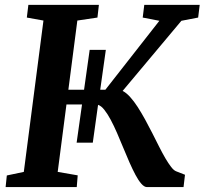

<svg xmlns="http://www.w3.org/2000/svg" viewBox="-20 -763 834 783"><path d="M7.8 -47.4 77.1 -62 157.2 -679.2 89.4 -691.4 95.7 -743.2H383.3L377.4 -691.4L295.4 -679.2L258.8 -397H322.8L345.7 -559.6H411.6L388.7 -397H409.7L629.9 -678.2L562 -691.4L568.4 -743.2H794.4L788.1 -691.4L719.7 -678.2L480 -392.1Q495.1 -384.8 510.7 -367.4Q526.4 -350.1 541.5 -326.7Q556.6 -303.2 571.8 -275.6Q586.9 -248 601.1 -220Q615.2 -191.9 628.7 -165.3Q642.1 -138.7 654.5 -117.4Q667 -96.2 678 -82Q689 -67.9 698.2 -64.5L734.4 -50.3L728.5 0H579.6Q568.4 0 556.4 -13.7Q544.4 -27.3 532.5 -49.8Q520.5 -72.3 507.8 -101.1Q495.1 -129.9 482.7 -160.4Q470.2 -190.9 457.3 -220.7Q444.3 -250.5 431.4 -274.7Q418.5 -298.8 405.5 -315.2Q392.6 -331.5 379.9 -335.4L358.4 -181.2H292.5L314.5 -336.9H251L215.3 -62L296.9 -47.9L293 0H2.9Z"/></svg>

Font: Merriweather Bold
Style: Italic
Weight: 700
Italic angle: -7°
Designer: Eben Sorkin ( eben@eyebytes.com )
Foundry: Eben Sorkin ( eben@eyebytes.com )
Version: Version 1.5; ttfautohint (v0.97) -l 13 -r 13 -G 200 -x 24 -f